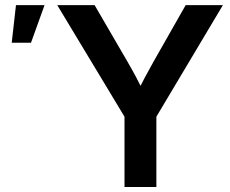

<svg xmlns="http://www.w3.org/2000/svg" viewBox="-20 -748 921 768"><path d="M478 0V-281.2L209 -727.5H358.4L489.3 -502.4Q508.3 -469.7 525.4 -437.5Q542.5 -405.3 560.1 -369.6H525.4Q542 -405.3 559.1 -437.5Q576.2 -469.7 594.7 -502.4L722.7 -727.5H871.6L605.5 -281.2V0ZM26.9 -577.1 43.9 -727.5H158.2L104 -577.1Z"/></svg>

Font: Inter 28pt SemiBold
Style: Regular
Weight: 600
Designer: Rasmus Andersson
Foundry: rsms
Version: Version 4.001;git-66647c0bb